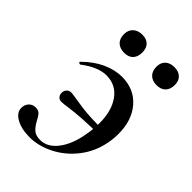

<svg xmlns="http://www.w3.org/2000/svg" viewBox="-179 -643 731 731"><g transform="rotate(45 187.0 -277.0)"><path d="M17 -44Q17 -61 27.5 -72.5Q38 -84 55 -84Q70 -84 78 -75.5Q86 -67 95 -49Q106 -29 118.5 -18.5Q131 -8 154 -8Q194 -8 223.5 -47.5Q253 -87 263 -150Q269 -183 269 -213Q269 -280 239.5 -320.5Q210 -361 159 -361Q114 -361 59 -319H57Q54 -319 51.5 -322Q49 -325 52 -327Q88 -363 127.5 -381Q167 -399 205 -399Q270 -399 309.5 -354Q349 -309 349 -236Q349 -207 344 -184Q333 -126 298 -81Q263 -36 214.5 -11.5Q166 13 119 13Q74 13 45.5 -3Q17 -19 17 -44ZM85 -193Q85 -204 92 -212Q99 -220 111 -220Q117 -220 141 -216Q145 -215 183.5 -209.5Q222 -204 306 -204V-181Q208 -181 138 -171Q120 -168 109 -168Q97 -168 91 -175.5Q85 -183 85 -193ZM95 -519Q95 -541 109 -554Q123 -567 146 -567Q169 -567 181.5 -554.5Q194 -542 194 -519Q194 -495 181.5 -482Q169 -469 146 -469Q122 -469 108.5 -482Q95 -495 95 -519ZM270 -519Q270 -541 283.5 -553.5Q297 -566 320 -566Q343 -566 356 -553.5Q369 -541 369 -519Q369 -495 356 -482Q343 -469 320 -469Q297 -469 283.5 -482Q270 -495 270 -519Z"/></g></svg>

Font: Cormorant Garamond SemiBold
Style: Italic
Weight: 600
Italic angle: -10°
Designer: Christian Thalmann (Catharsis Fonts)
Foundry: Catharsis Fonts
Version: Version 4.000